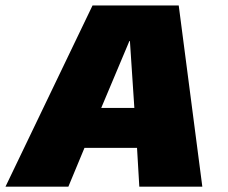

<svg xmlns="http://www.w3.org/2000/svg" viewBox="-46 -696 852 716"><path d="M-25.5 0H209L269 -144.5H465L473.5 0H708.5L620.5 -675.5H299ZM331.5 -293.5 436.5 -543H438.5L455 -293.5Z"/></svg>

Font: Anybody Thin Black
Style: Italic
Weight: 900
Italic angle: -10°
Version: Version 1.113;gftools[0.9.25]